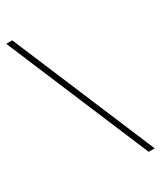

<svg xmlns="http://www.w3.org/2000/svg" viewBox="-234 -819 928 1107"><g transform="rotate(-30 230.0 -265.0)"><path d="M50 -740 450 210H410L10 -740Z"/></g></svg>

Font: Georama ExtraExtended ExtraLight
Style: Regular
Weight: 200
Width: 8
Designer: Jean-Baptiste Levee
Foundry: Production Type
Version: Version 1.000